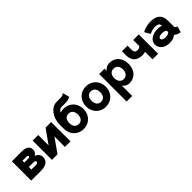

<svg xmlns="http://www.w3.org/2000/svg" viewBox="224 -2045 3569 3569"><g transform="rotate(-45 2009.0 -260.0)"><path d="M417.5 -280.8C462.4 -303.2 478.5 -344.2 478.5 -385.7C478.5 -462.4 421.4 -507.8 299.8 -507.8H45.4V0H302.7C442.4 0 512.2 -58.1 512.2 -154.3C512.2 -207.5 481.9 -253.4 417.5 -280.8ZM191.9 -377.4H295.9C320.3 -377.4 335.4 -369.6 335.4 -353C335.4 -336.9 320.3 -328.1 295.9 -328.1H191.9ZM191.9 -143.1V-210.9H311C346.7 -210.9 365.7 -197.8 365.7 -177.2C365.7 -156.2 346.7 -143.1 311 -143.1Z M930.7 -507.8 736.8 -235.4V-507.8H590.3V0H736.8L930.7 -275.9V0H1077.1V-507.8Z M1415 -521C1383.8 -521 1354 -515.6 1326.7 -506.3C1343.8 -544.4 1371.6 -570.3 1415 -570.3C1463.9 -570.3 1429.7 -570.3 1502.9 -570.3C1571.3 -570.3 1609.9 -580.6 1646 -602.5L1610.4 -734.9C1570.8 -706.1 1560.1 -701.7 1502.4 -701.7H1415C1278.3 -701.7 1155.3 -556.6 1155.3 -361.3V-253.9C1155.3 -99.1 1265.1 13.2 1415 13.2C1564.9 13.2 1675.3 -99.1 1675.3 -253.9C1675.3 -408.7 1564.9 -521 1415 -521ZM1415 -390.6C1490.7 -390.6 1528.8 -334.5 1528.8 -253.9C1528.8 -173.3 1490.7 -117.2 1415 -117.2C1339.4 -117.2 1301.8 -175.8 1301.8 -253.9C1301.8 -334.5 1339.4 -390.6 1415 -390.6Z M1740.7 -253.9C1740.7 -99.1 1850.6 13.2 2000.5 13.2C2150.4 13.2 2260.7 -99.1 2260.7 -253.9C2260.7 -408.7 2150.4 -521 2000.5 -521C1850.6 -521 1740.7 -408.7 1740.7 -253.9ZM1887.2 -253.9C1887.2 -334.5 1924.8 -390.6 2000.5 -390.6C2076.2 -390.6 2114.3 -334.5 2114.3 -253.9C2114.3 -173.3 2076.2 -117.2 2000.5 -117.2C1924.8 -117.2 1887.2 -175.8 1887.2 -253.9Z M2485.4 -58.6C2502.4 -32.2 2549.3 13.2 2618.2 13.2C2768.1 13.2 2860.4 -99.1 2860.4 -253.9C2860.4 -408.7 2768.1 -521 2618.2 -521C2549.3 -521 2494.1 -476.1 2480.5 -449.2V-507.8H2338.9V214.8H2485.4ZM2483.4 -257.3C2483.4 -336.9 2525.4 -390.6 2597.2 -390.6C2670.9 -390.6 2713.9 -333.5 2713.9 -253.9C2713.9 -174.3 2670.9 -117.2 2597.2 -117.2C2523.4 -117.2 2483.4 -177.2 2483.4 -257.3Z M3153.8 -185.5C3185.1 -185.5 3211.4 -189.9 3233.9 -195.8V0H3380.4V-507.8H3233.9V-348.1C3221.2 -333.5 3198.2 -315.9 3159.7 -315.9C3114.7 -315.9 3085 -337.4 3085 -401.9V-507.8H2938.5V-400.4C2938.5 -252 3024.9 -185.5 3153.8 -185.5Z M3679.7 13.2C3747.6 13.2 3801.3 -7.3 3837.9 -39.6C3864.7 -13.2 3906.2 8.8 3962.4 13.2L3995.1 -106.4C3961.9 -106.4 3945.3 -130.4 3945.3 -159.7V-303.2C3945.3 -474.1 3837.9 -523.9 3701.7 -523.9C3567.4 -523.9 3480.5 -466.8 3480.5 -466.8L3547.4 -355.5C3547.4 -355.5 3598.6 -394.5 3701.7 -394.5C3772 -394.5 3798.8 -367.2 3798.8 -318.4V-316.9C3771.5 -328.6 3739.3 -335.4 3701.7 -335.4C3560.5 -335.4 3458.5 -262.2 3458.5 -164.6C3458.5 -66.9 3538.6 13.2 3679.7 13.2ZM3798.8 -167.5C3798.8 -135.3 3758.8 -117.2 3701.7 -117.2C3640.1 -117.2 3605 -135.3 3605 -167.5C3605 -200.2 3640.1 -218.3 3701.7 -218.3C3763.7 -218.3 3798.8 -200.2 3798.8 -167.5Z"/></g></svg>

Font: Giphurs ExtraBold
Style: Regular
Weight: 800
Version: Version 1.000